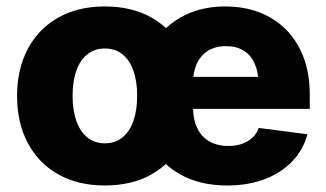

<svg xmlns="http://www.w3.org/2000/svg" viewBox="-20 -567 1016 598"><path d="M306.6 10.7Q222.7 10.7 161.1 -24.2Q99.6 -59.1 66.4 -121.8Q33.2 -184.6 33.2 -268.1Q33.2 -351.6 66.4 -414.3Q99.6 -477.1 161.1 -512Q222.7 -546.9 306.6 -546.9Q391.1 -546.9 452.4 -512Q513.7 -477.1 546.9 -414.3Q580.1 -351.6 580.1 -268.1Q580.1 -184.6 546.9 -121.8Q513.7 -59.1 452.4 -24.2Q391.1 10.7 306.6 10.7ZM306.6 -120.6Q338.9 -120.6 361.3 -138.9Q383.8 -157.2 395.5 -190.4Q407.2 -223.6 407.2 -268.6Q407.2 -314 395.5 -346.9Q383.8 -379.9 361.3 -397.9Q338.9 -416 306.6 -416Q274.9 -416 252.2 -397.9Q229.5 -379.9 217.8 -346.9Q206.1 -314 206.1 -268.6Q206.1 -223.6 217.8 -190.4Q229.5 -157.2 252.2 -138.9Q274.9 -120.6 306.6 -120.6ZM687.5 10.7Q603.5 10.7 542 -23.4Q480.5 -57.6 447.5 -120.1Q414.6 -182.6 414.6 -268.1Q414.6 -351.1 447.5 -413.8Q480.5 -476.6 540.8 -511.7Q601.1 -546.9 681.6 -546.9Q739.3 -546.9 787.4 -528.6Q835.4 -510.3 870.8 -474.9Q906.2 -439.5 925.5 -388.4Q944.8 -337.4 944.8 -271.5V-228H473.1V-327.6H864.3L785.2 -304.7Q785.2 -341.8 773.4 -368.4Q761.7 -395 739.3 -409.2Q716.8 -423.3 683.6 -423.3Q650.9 -423.3 627.9 -408.9Q605 -394.5 593 -368.7Q581.1 -342.8 581.1 -307.1V-235.4Q581.1 -195.3 594.5 -167.7Q607.9 -140.1 632.8 -126.2Q657.7 -112.3 690.9 -112.3Q714.4 -112.3 733.4 -118.9Q752.4 -125.5 765.9 -137.9Q779.3 -150.4 786.1 -168.5L937.5 -148.9Q924.8 -101.1 890.9 -65.2Q856.9 -29.3 805.2 -9.3Q753.4 10.7 687.5 10.7Z"/></svg>

Font: Inter 18pt ExtraBold
Style: Regular
Weight: 800
Designer: Rasmus Andersson
Foundry: rsms
Version: Version 4.001;git-66647c0bb